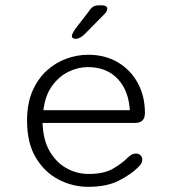

<svg xmlns="http://www.w3.org/2000/svg" viewBox="-20 -694 659 724"><path d="M312 10.5Q254.5 10.5 201.8 -16.5Q149 -43.5 115.5 -98.8Q82 -154 82 -239Q82 -303.5 102.2 -350.2Q122.5 -397 156 -427.5Q189.5 -458 230.5 -472.8Q271.5 -487.5 312.5 -487.5Q376.5 -487.5 424.8 -458.8Q473 -430 499.8 -380.5Q526.5 -331 526.5 -268Q526.5 -249 517.2 -239.8Q508 -230.5 489 -230.5H140.5Q142.5 -166.5 167.2 -123.8Q192 -81 231.2 -59.5Q270.5 -38 314 -38Q372 -38 406.2 -58Q440.5 -78 461 -99Q469 -106.5 476.2 -110.8Q483.5 -115 492.5 -115Q502.5 -115 509.5 -108.8Q516.5 -102.5 516.5 -92Q516.5 -84 512.2 -76.8Q508 -69.5 499.5 -62Q474 -36.5 428.5 -13Q383 10.5 312 10.5ZM143.5 -278.5H469.5Q465 -353.5 423.2 -397.2Q381.5 -441 311 -441Q274.5 -441 238.5 -423.5Q202.5 -406 176.5 -370.2Q150.5 -334.5 143.5 -278.5ZM265 -547.5Q261 -547.5 256 -549.8Q251 -552 251 -558.5Q251 -566.5 265.5 -587L314.5 -650.5Q323.5 -664.5 331.8 -669.2Q340 -674 355.5 -674H365Q373.5 -674 379 -670.5Q384.5 -667 384.5 -661Q384.5 -651 373 -640L301.5 -567.5Q291 -557 282 -552.2Q273 -547.5 265 -547.5Z"/></svg>

Font: Sono ExtraLight Monospace Light
Style: Regular
Weight: 300
Version: Version 2.112